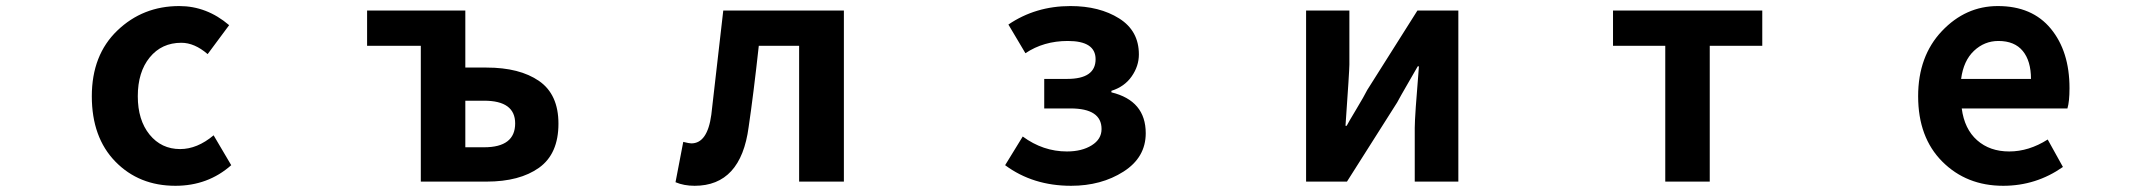

<svg xmlns="http://www.w3.org/2000/svg" viewBox="-20 -594 7040 628"><path d="M553.7 13.7Q434.6 13.7 357.4 -65.4Q280.3 -144.5 280.3 -279.3Q280.3 -414.1 363.8 -494.1Q447.3 -574.2 566.4 -574.2Q656.2 -574.2 729.5 -511.7L659.2 -417Q616.2 -454.1 573.2 -454.1Q508.8 -454.1 469.7 -406.2Q430.7 -358.4 430.7 -279.3Q430.7 -201.2 469.2 -153.8Q507.8 -106.4 569.3 -106.4Q625 -106.4 678.7 -151.4L736.3 -53.7Q660.2 13.7 553.7 13.7Z M1356.4 0V-444.3H1180.7V-559.6H1502V-373H1571.3Q1679.7 -373 1743.2 -329.1Q1806.6 -285.2 1806.6 -189.5Q1806.6 -90.8 1743.2 -45.4Q1679.7 0 1571.3 0ZM1502 -112.3H1563.5Q1665 -112.3 1665 -190.4Q1665 -264.6 1563.5 -264.6H1502Z M2252 13.7Q2216.8 13.7 2189.5 2L2214.8 -129.9Q2234.4 -125 2241.2 -125Q2293.9 -125 2306.6 -218.8Q2321.3 -343.8 2345.7 -559.6H2740.2V0H2593.8V-444.3H2461.9Q2444.3 -284.2 2428.7 -178.7Q2403.3 13.7 2252 13.7Z M3483.4 13.7Q3358.4 13.7 3267.6 -53.7L3325.2 -147.5Q3391.6 -98.6 3469.7 -98.6Q3518.6 -98.6 3550.8 -118.7Q3583 -138.7 3583 -171.9Q3583 -239.3 3481.4 -239.3H3395.5V-335.9H3470.7Q3563.5 -335.9 3563.5 -400.4Q3563.5 -460 3472.7 -460Q3393.6 -460 3334 -419.9L3278.3 -513.7Q3367.2 -574.2 3481.4 -574.2Q3576.2 -574.2 3640.6 -533.7Q3705.1 -493.2 3705.1 -416Q3705.1 -377.9 3681.6 -344.2Q3658.2 -310.5 3615.2 -296.9V-292Q3727.5 -264.6 3727.5 -158.2Q3727.5 -79.1 3654.8 -32.7Q3582 13.7 3483.4 13.7Z M4252 0V-559.6H4393.6V-382.8Q4393.6 -363.3 4380.9 -182.6H4384.8Q4389.6 -192.4 4416 -236.3Q4442.4 -280.3 4452.1 -299.8L4616.2 -559.6H4750V0H4607.4V-175.8Q4607.4 -212.9 4621.1 -377H4617.2Q4611.3 -366.2 4585.4 -321.8Q4559.6 -277.3 4549.8 -258.8L4385.7 0Z M5426.8 0V-444.3H5255.9V-559.6H5744.1V-444.3H5572.3V0Z M6532.2 13.7Q6412.1 13.7 6333 -65.4Q6253.9 -144.5 6253.9 -279.3Q6253.9 -410.2 6331.5 -492.2Q6409.2 -574.2 6514.6 -574.2Q6627 -574.2 6688 -500Q6749 -425.8 6749 -305.7Q6749 -261.7 6742.2 -239.3H6396.5Q6405.3 -171.9 6446.8 -135.3Q6488.3 -98.6 6551.8 -98.6Q6616.2 -98.6 6677.7 -137.7L6727.5 -47.9Q6639.6 13.7 6532.2 13.7ZM6394.5 -335.9H6623Q6623 -394.5 6596.2 -427.2Q6569.3 -460 6516.6 -460Q6470.7 -460 6436.5 -427.7Q6402.3 -395.5 6394.5 -335.9Z"/></svg>

Font: Gen Shin Gothic Monospace Bold
Style: Bold
Weight: 700
Designer: [Source Han Sans]
Ryoko NISHIZUKA  (kana & ideographs); Paul D. Hunt (Latin, Greek & Cyrillic); Wenlong ZHANG  (bopomofo
Version: Version 1.002.20150607